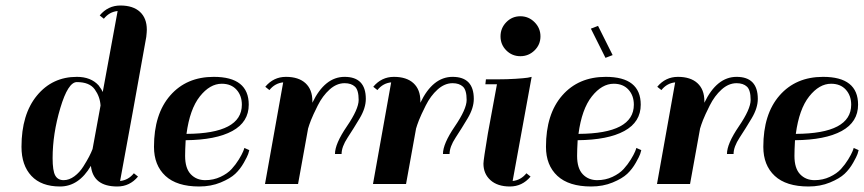

<svg xmlns="http://www.w3.org/2000/svg" viewBox="-20 -668 3137 697"><path d="M416 -11Q446 -14 466 -39L481 -27Q451 9 406 9Q318 9 310 -66Q266 9 198 9Q130 9 94 -29.5Q58 -68 58 -135Q58 -253 114 -321Q170 -389 259 -389Q310 -389 338 -358Q350 -342 353 -334L407 -628Q377 -625 357 -600L342 -612Q372 -648 417 -648Q463 -648 488 -625Q513 -602 513 -560Q513 -552 511 -534Q462 -259 416 -11ZM211 -14Q231 -14 250 -28Q269 -42 282.5 -63.5Q296 -85 303.5 -99.5Q311 -114 316 -127L345 -285Q343 -317 324 -343.5Q305 -370 259 -370Q227 -370 199 -276Q171 -182 171 -94Q171 -48 180.5 -31Q190 -14 211 -14Z M756 -389Q883 -389 883 -288Q883 -225 823.5 -192.5Q764 -160 654 -159Q652 -123 652 -102Q652 -57 672.5 -35.5Q693 -14 725 -14Q755 -14 780.5 -26Q806 -38 821 -54.5Q836 -71 847 -89Q858 -107 862.5 -118Q867 -129 867 -131L885 -123Q884 -118 881 -109Q878 -100 865 -77Q852 -54 834 -37Q816 -20 781 -5.5Q746 9 703 9Q622 9 580.5 -29.5Q539 -68 539 -135Q539 -254 598 -321.5Q657 -389 756 -389ZM785 -364Q742 -364 705.5 -318Q669 -272 657 -182Q858 -183 858 -288Q858 -321 838.5 -342.5Q819 -364 785 -364Z M958 -341 943 -353Q973 -389 1018 -389Q1064 -389 1089 -366Q1114 -343 1114 -301V-295Q1159 -389 1231 -389Q1308 -389 1308 -309Q1308 -276 1286 -239Q1264 -202 1242 -168.5Q1220 -135 1220 -109H1196Q1196 -146 1239 -209Q1282 -272 1282 -305Q1282 -341 1268.5 -353.5Q1255 -366 1231 -366Q1202 -366 1176.5 -343Q1151 -320 1133.5 -285Q1116 -250 1109 -232Q1102 -214 1098 -200V-199L1062 0H942L1008 -369Q978 -366 958 -341Z M1350 -341 1335 -353Q1365 -389 1410 -389Q1456 -389 1481 -366Q1506 -343 1506 -301V-295Q1551 -389 1623 -389Q1700 -389 1700 -309Q1700 -276 1678 -239Q1656 -202 1634 -168.5Q1612 -135 1612 -109H1588Q1588 -146 1631 -209Q1674 -272 1674 -305Q1674 -341 1660.5 -353.5Q1647 -366 1623 -366Q1594 -366 1568.5 -343Q1543 -320 1525.5 -285Q1508 -250 1501 -232Q1494 -214 1490 -200V-199L1454 0H1334L1400 -369Q1370 -366 1350 -341Z M1910 -389 1841 -11Q1871 -14 1891 -39L1906 -27Q1876 9 1831 9Q1786 9 1760.5 -14Q1735 -37 1735 -74Q1735 -87 1751 -183L1784 -362H1742L1744 -380H1787Q1821 -380 1852 -382Q1883 -384 1896 -386ZM1818 -485Q1797 -506 1797 -536Q1797 -566 1818 -587.5Q1839 -609 1869 -609Q1899 -609 1920.5 -587.5Q1942 -566 1942 -536Q1942 -506 1920.5 -485Q1899 -464 1869 -464Q1839 -464 1818 -485Z M2179 -389Q2306 -389 2306 -288Q2306 -225 2246.5 -192.5Q2187 -160 2077 -159Q2075 -123 2075 -102Q2075 -57 2095.5 -35.5Q2116 -14 2148 -14Q2178 -14 2203.5 -26Q2229 -38 2244 -54.5Q2259 -71 2270 -89Q2281 -107 2285.5 -118Q2290 -129 2290 -131L2308 -123Q2307 -118 2304 -109Q2301 -100 2288 -77Q2275 -54 2257 -37Q2239 -20 2204 -5.5Q2169 9 2126 9Q2045 9 2003.5 -29.5Q1962 -68 1962 -135Q1962 -254 2021 -321.5Q2080 -389 2179 -389ZM2208 -364Q2165 -364 2128.5 -318Q2092 -272 2080 -182Q2281 -183 2281 -288Q2281 -321 2261.5 -342.5Q2242 -364 2208 -364ZM2151 -574 2204 -468 2178 -458 2125 -564Z M2381 -341 2366 -353Q2396 -389 2441 -389Q2487 -389 2512 -366Q2537 -343 2537 -301V-295Q2582 -389 2654 -389Q2731 -389 2731 -309Q2731 -276 2709 -239Q2687 -202 2665 -168.5Q2643 -135 2643 -109H2619Q2619 -146 2662 -209Q2705 -272 2705 -305Q2705 -341 2691.5 -353.5Q2678 -366 2654 -366Q2625 -366 2599.5 -343Q2574 -320 2556.5 -285Q2539 -250 2532 -232Q2525 -214 2521 -200V-199L2485 0H2365L2431 -369Q2401 -366 2381 -341Z M2968 -389Q3095 -389 3095 -288Q3095 -225 3035.5 -192.5Q2976 -160 2866 -159Q2864 -123 2864 -102Q2864 -57 2884.5 -35.5Q2905 -14 2937 -14Q2967 -14 2992.5 -26Q3018 -38 3033 -54.5Q3048 -71 3059 -89Q3070 -107 3074.5 -118Q3079 -129 3079 -131L3097 -123Q3096 -118 3093 -109Q3090 -100 3077 -77Q3064 -54 3046 -37Q3028 -20 2993 -5.5Q2958 9 2915 9Q2834 9 2792.5 -29.5Q2751 -68 2751 -135Q2751 -254 2810 -321.5Q2869 -389 2968 -389ZM2997 -364Q2954 -364 2917.5 -318Q2881 -272 2869 -182Q3070 -183 3070 -288Q3070 -321 3050.5 -342.5Q3031 -364 2997 -364Z"/></svg>

Font: Sail
Style: Regular
Weight: 400
Designer: Miguel Hernandez
Foundry: Miguel Hernandez
Version: Version 1.002